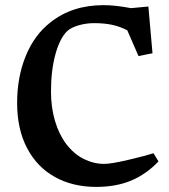

<svg xmlns="http://www.w3.org/2000/svg" viewBox="-20 -713 660 750"><path d="M46.9 -311.5Q46.9 -411.1 80.3 -493.7Q113.8 -576.2 176.8 -625.5Q261.7 -692.9 384.3 -692.9Q430.2 -692.9 491.7 -681.2L559.6 -687.5L575.7 -504.9L521 -494.1L477.1 -594.7Q448.7 -609.4 418 -616Q387.2 -622.6 348.6 -622.6Q315.9 -622.6 286.9 -614Q257.8 -605.5 242.7 -591.8Q213.9 -564 196.5 -501Q179.2 -438 179.2 -355.5Q179.2 -293.5 194.8 -240.7Q210.4 -188 238.8 -150.4Q268.6 -111.3 307.4 -92Q346.2 -72.8 386.7 -72.8Q414.6 -72.8 480.7 -88.4Q546.9 -104 579.6 -114.3L599.1 -82.5Q551.3 -32.2 492.2 -7.6Q433.1 17.1 356 17.1Q264.2 17.1 194.3 -21.7Q124.5 -60.5 85.7 -134.5Q46.9 -208.5 46.9 -311.5Z"/></svg>

Font: Vesper Libre Medium
Style: Regular
Weight: 500
Designer: Robert Keller & Kimya Gandhi
Foundry: Mota Italic
Version: Version 1.058